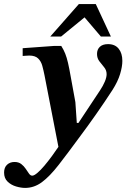

<svg xmlns="http://www.w3.org/2000/svg" viewBox="-114 -700 619 940"><path d="M9 220Q-11 220 -35 213Q-59 206 -76.5 189.5Q-94 173 -94 145Q-94 120 -79.5 106.5Q-65 93 -43 93Q-23 93 -10 103Q3 113 12 126.5Q21 140 28 150Q35 160 44 160Q53 160 69 146.5Q85 133 103.5 111Q122 89 140 64.5Q158 40 172 19L104 -331Q99 -356 93 -378Q87 -400 72.5 -414Q58 -428 29 -428Q21 -428 10.5 -427Q0 -426 -3 -426V-464L149 -475H186Q198 -456 205.5 -437Q213 -418 219 -392Q225 -366 232 -326L255 -200L262 -98H270L376 -258Q390 -279 399 -300Q408 -321 408 -337Q408 -356 396 -370.5Q384 -385 372.5 -400Q361 -415 361 -436Q361 -458 375 -471Q389 -484 415 -484Q449 -484 467 -461.5Q485 -439 485 -402Q485 -374 474 -337.5Q463 -301 437 -260Q398 -200 357 -141.5Q316 -83 280 -35Q217 51 173 107.5Q129 164 91 192Q53 220 9 220ZM185 -521H132L272 -680H355L429 -521H380L300 -615Z"/></svg>

Font: STIX Two Text SemiBold
Style: Italic
Weight: 600
Italic angle: -12°
Designer: Ross Mills, John Hudson & Paul Hanslow, Tiro Typeworks Ltd; with prior portions MicroPress Inc. and Coen Hoffman, Elsevi
Foundry: Tiro Typeworks Ltd
Version: Version 2.13 b171